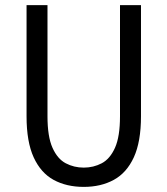

<svg xmlns="http://www.w3.org/2000/svg" viewBox="-20 -720 656 752"><path d="M308 12Q240.5 12 190.1 -15.4Q139.8 -42.9 111.9 -103.7Q84 -164.5 84 -264.8V-700H166V-264.8Q166 -184.9 185.6 -141.2Q205.1 -97.5 237.5 -80.5Q269.9 -63.5 308 -63.5Q346 -63.5 378.4 -80.5Q410.8 -97.5 430.4 -141.2Q450 -184.9 450 -264.8V-700H532.2V-264.8Q532.2 -164.9 504.2 -104Q476.2 -43.1 425.8 -15.6Q375.4 12 308 12Z"/></svg>

Font: Overpass Mono Light
Style: Regular
Weight: 300
Monospace: yes
Designer: Delve Withrington, Dave Bailey
Foundry: Delve Fonts LLC
Version: Version 4.000